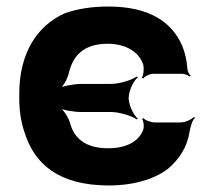

<svg xmlns="http://www.w3.org/2000/svg" viewBox="-20 -558 617 588"><path d="M228 -215H320C345 -215 385 -203 399 -192L402 -195C388 -206 374 -238 374 -258C374 -278 388 -310 402 -321L399 -324C385 -313 345 -301 320 -301H229C207 -301 169 -294 156 -286L159 -282C173 -291 187 -317 191 -335C203 -386 235 -424 310 -424C366 -424 407 -398 419 -359C421 -349 420 -326 414 -320L419 -318C423 -324 439 -332 449 -332H538C546 -332 557 -327 562 -323L564 -326C560 -330 554 -339 554 -347C552 -372 547 -396 538 -418C506 -491 437 -538 312 -538C261 -538 218 -531 180 -518C91 -479 39 -392 39 -271V-257C39 -220 44 -185 55 -153C85 -57 158 10 314 10C395 10 462 -13 499 -45C527 -70 553 -106 560 -152C563 -168 568 -189 577 -197L575 -200C565 -192 549 -183 532 -183H454C443 -183 423 -190 420 -196L415 -194C420 -188 422 -168 418 -159C404 -124 366 -104 311 -104C240 -104 206 -136 194 -183C189 -200 172 -225 160 -232L158 -229C170 -221 206 -215 228 -215Z"/></svg>

Font: Asimov
Style: EdgeWide
Weight: 500
Designer: Google
Version: Version 2.000980: 2014